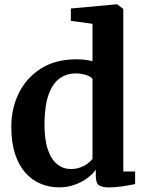

<svg xmlns="http://www.w3.org/2000/svg" viewBox="-20 -839 657 871"><path d="M248.9 11Q204.5 11 165.2 -5.1Q125.9 -21.3 95.7 -54.7Q65.5 -88.2 48.4 -140.3Q31.3 -192.4 31.3 -264.4Q31.3 -346.6 65.1 -416Q98.9 -485.4 165.1 -527.7Q231.3 -570 327.7 -570Q347.3 -570 365.7 -567.7Q384 -565.3 399.6 -561.7V-731L301.4 -744.3V-800.5L508 -819.4H511.5L539.3 -798.4V-61.2H593V-3.8Q571.3 0.7 538.1 6Q504.9 11.2 473.8 11.2Q444.3 11.2 429.4 1.8Q414.6 -7.6 414.6 -41V-69Q398.2 -46.6 372.4 -28.4Q346.7 -10.3 314.9 0.4Q283.1 11 248.9 11ZM301.3 -72.2Q324.7 -72.2 344 -79.2Q363.2 -86.2 377.4 -96.9Q391.5 -107.5 399.6 -118V-481.6Q392.7 -491.4 370.6 -498.7Q348.6 -506 322.5 -506Q283.7 -506 252.1 -484.4Q220.4 -462.7 201.6 -413.2Q182.8 -363.7 181.8 -280.6Q181.1 -206.5 197 -160.5Q212.9 -114.4 240.2 -93.3Q267.5 -72.2 301.3 -72.2Z"/></svg>

Font: Merriweather Light
Style: Regular
Weight: 300
Designer: Eben Sorkin
Foundry: Eben Sorkin
Version: Version 2.100